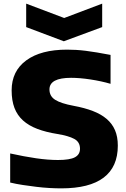

<svg xmlns="http://www.w3.org/2000/svg" viewBox="-20 -1024 693 1056"><path d="M317 12Q287 12 251.5 10Q216 8 179.5 3.5Q143 -1 106 -6.5Q69 -12 36 -20V-180Q113 -163 178.5 -153.5Q244 -144 299 -144Q364 -144 392 -159Q420 -174 420 -206Q420 -243 388.5 -260Q357 -277 296 -287Q233 -297 185.5 -315Q138 -333 106.5 -361.5Q75 -390 59.5 -430.5Q44 -471 44 -527Q44 -633 124.5 -692Q205 -751 349 -751Q374 -751 399 -749.5Q424 -748 452 -744.5Q480 -741 513 -735.5Q546 -730 588 -722V-563Q537 -578 477.5 -587Q418 -596 371 -596Q252 -596 252 -532Q252 -495 283.5 -475Q315 -455 385 -442Q445 -431 490.5 -413.5Q536 -396 566.5 -370Q597 -344 612.5 -308Q628 -272 628 -223Q628 -106 550 -47Q472 12 317 12ZM124 -1004 333 -925 542 -1004V-875L331 -797L124 -875Z"/></svg>

Font: Encode Sans Normal
Style: ExtraBold
Weight: 800
Designer: Pablo Impallari, Andres Torresi
Foundry: Pablo Impallari, Andres Torresi
Version: Version 1.000; ttfautohint (v1.00) -l 8 -r 50 -G 200 -x 14 -